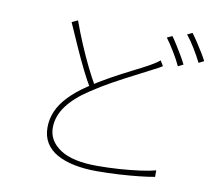

<svg xmlns="http://www.w3.org/2000/svg" viewBox="-86 -892 1172 1019"><g transform="rotate(10 500.0 -382.5)"><path d="M747 -587Q737 -580 723.5 -573Q710 -566 693 -557Q657 -538 605 -511.5Q553 -485 496 -453.5Q439 -422 387 -387Q310 -337 269 -281.5Q228 -226 228 -164Q228 -94 294.5 -49.5Q361 -5 494 -5Q552 -5 611.5 -9Q671 -13 723 -20Q775 -27 808 -36V-1Q776 5 725.5 10.5Q675 16 616 19.5Q557 23 497 23Q431 23 376.5 12Q322 1 282.5 -21Q243 -43 221.5 -78Q200 -113 200 -161Q200 -206 218 -248Q236 -290 274 -330Q312 -370 370 -409Q425 -446 483 -478Q541 -510 593 -536Q645 -562 679 -581Q694 -590 706 -597.5Q718 -605 730 -615ZM261 -748Q283 -687 309 -625.5Q335 -564 361.5 -510.5Q388 -457 411 -418L388 -402Q365 -439 338 -493.5Q311 -548 283 -611Q255 -674 229 -733ZM769 -753Q782 -735 797 -711Q812 -687 827 -662Q842 -637 853 -614L825 -600Q811 -631 786.5 -671.5Q762 -712 741 -740ZM871 -788Q885 -770 901 -745.5Q917 -721 932.5 -696Q948 -671 958 -651L930 -637Q913 -671 890 -709Q867 -747 844 -775Z"/></g></svg>

Font: Noto Sans KR Thin
Style: Regular
Weight: 100
Designer: Ryoko NISHIZUKA 西塚涼子 (kana, bopomofo & ideographs); Paul D. Hunt (Latin, Greek & Cyrillic); Sandoll Communications 산돌커뮤니
Foundry: Adobe
Version: Version 2.004-H2;hotconv 1.0.118;makeotfexe 2.5.65603